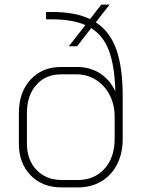

<svg xmlns="http://www.w3.org/2000/svg" viewBox="-20 -806 615 834"><path d="M513 -389V-202Q513 -140 488.5 -92Q464 -44 420 -18Q376 8 319 8H247Q164 8 113 -44.5Q62 -97 62 -182V-315Q62 -405 112.5 -460Q163 -515 245 -515H315Q371 -515 414 -487.5Q457 -460 480 -411H481Q478 -519 453.5 -585Q429 -651 376 -684L315 -605H279L351 -697Q295 -722 206 -722H180V-754H206Q308 -754 371 -723L420 -786H456L396 -709Q457 -670 485 -592Q513 -514 513 -389ZM478 -299Q478 -351 456.5 -393Q435 -435 397 -459Q359 -483 314 -483H245Q178 -483 137.5 -437Q97 -391 97 -315V-182Q97 -111 139 -67.5Q181 -24 249 -24H317Q390 -24 434 -73Q478 -122 478 -202Z"/></svg>

Font: Bai Jamjuree ExtraLight
Style: Regular
Weight: 275
Designer: Katatrad Aksorn Co.,Ltd.
Foundry: Cadson Demak Co.,Ltd.
Version: Version 1.000; ttfautohint (v1.6)